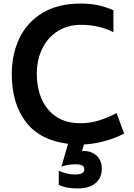

<svg xmlns="http://www.w3.org/2000/svg" viewBox="-20 -792 750 1075"><path d="M550 153Q550 203 515.5 233Q481 263 415 263Q385 263 360 259Q335 255 309 243V164Q355 185 401 185Q452 185 452 156Q452 142 441 135Q430 128 402 128Q360 128 324 141L361 13Q204 -6 125 -109Q46 -212 46 -377Q46 -489 89 -578.5Q132 -668 218.5 -720Q305 -772 431 -772Q484 -772 525.5 -763.5Q567 -755 615 -735V-612Q533 -653 434 -653Q359 -653 303 -617.5Q247 -582 216.5 -519.5Q186 -457 186 -378Q187 -252 251 -177Q315 -102 431 -102Q482 -102 530.5 -116.5Q579 -131 633 -159L675 -44Q622 -17 563.5 -1.5Q505 14 450 17L439 53H442Q494 53 522 80.5Q550 108 550 153Z"/></svg>

Font: Biryani
Style: Bold
Weight: 700
Designer: Dan Reynolds and Mathieu Reguer
Foundry: Dan Reynolds and Mathieu Reguer
Version: Version 1.004; ttfautohint (v1.1) -l 5 -r 5 -G 72 -x 0 -D la